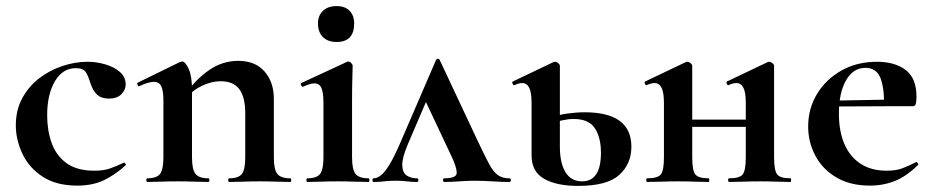

<svg xmlns="http://www.w3.org/2000/svg" viewBox="-20 -598 3062 631"><path d="M234 12Q165 12 120 -17.5Q75 -47 53.5 -93Q32 -139 32 -186Q32 -236 53 -275Q74 -314 108.5 -340.5Q143 -367 185 -381Q227 -395 268 -395Q297 -395 326 -386.5Q355 -378 374 -361.5Q393 -345 393 -320Q393 -303 379 -288.5Q365 -274 338 -274Q313 -274 299 -287Q285 -300 277 -325Q270 -349 261.5 -361.5Q253 -374 229 -374Q186 -374 160.5 -331Q135 -288 135 -219Q135 -169 150 -127.5Q165 -86 199 -61.5Q233 -37 290 -37Q320 -37 340.5 -44Q361 -51 386 -63Q388 -65 391.5 -61Q395 -57 393 -55Q358 -23 321 -5.5Q284 12 234 12Z M733 0Q730 0 730 -6Q730 -12 733 -12Q764 -12 775 -26.5Q786 -41 786 -81V-225Q786 -279 766.5 -305Q747 -331 705 -331Q675 -331 643.5 -316Q612 -301 593 -275L588 -287Q623 -337 667 -367.5Q711 -398 763 -398Q819 -398 849.5 -363Q880 -328 880 -273V-81Q880 -41 891.5 -26.5Q903 -12 934 -12Q937 -12 937 -6Q937 0 934 0Q914 0 888 -1Q862 -2 833 -2Q805 -2 779 -1Q753 0 733 0ZM464 0Q461 0 461 -6Q461 -12 464 -12Q495 -12 506 -26.5Q517 -41 517 -81V-269Q517 -300 510 -314.5Q503 -329 486 -329Q477 -329 465 -325.5Q453 -322 438 -315Q434 -313 432 -319Q430 -325 432 -326L571 -394Q577 -396 578 -396Q589 -396 600 -372Q611 -348 611 -303V-81Q611 -41 622.5 -26.5Q634 -12 665 -12Q668 -12 668 -6Q668 0 665 0Q645 0 619 -1Q593 -2 564 -2Q536 -2 510 -1Q484 0 464 0Z M990 0Q987 0 987 -6Q987 -12 990 -12Q1021 -12 1032 -26.5Q1043 -41 1043 -81V-260Q1043 -293 1036.5 -308.5Q1030 -324 1013 -324Q1006 -324 996.5 -321Q987 -318 976 -313Q972 -312 969.5 -318Q967 -324 970 -325L1121 -395Q1123 -396 1124 -396Q1129 -396 1134 -391Q1139 -386 1139 -382Q1139 -370 1138 -342Q1137 -314 1137 -262V-81Q1137 -41 1148.5 -26.5Q1160 -12 1191 -12Q1194 -12 1194 -6Q1194 0 1191 0Q1171 0 1145 -1Q1119 -2 1090 -2Q1062 -2 1036 -1Q1010 0 990 0ZM1086 -460Q1058 -460 1041.5 -476Q1025 -492 1025 -521Q1025 -547 1041.5 -562.5Q1058 -578 1086 -578Q1114 -578 1129 -562.5Q1144 -547 1144 -521Q1144 -460 1086 -460Z M1208 0Q1204 0 1204 -6Q1204 -12 1208 -12Q1219 -12 1231.5 -21.5Q1244 -31 1260 -57Q1276 -83 1297 -132L1413 -401Q1415 -405 1419 -405Q1423 -405 1425 -401L1549 -137Q1573 -86 1587.5 -59Q1602 -32 1617 -22Q1632 -12 1654 -12Q1659 -12 1659 -6Q1659 0 1654 0Q1627 0 1597.5 -2Q1568 -4 1540 -4Q1516 -4 1489.5 -2Q1463 0 1440 0Q1436 0 1436 -6Q1436 -12 1440 -12Q1481 -12 1481 -30Q1481 -48 1464 -84L1374 -275L1418 -352L1320 -123Q1301 -78 1302 -54Q1303 -30 1317 -21Q1331 -12 1350 -12Q1355 -12 1355 -6Q1355 0 1350 0Q1331 0 1317.5 -2Q1304 -4 1281 -4Q1262 -4 1252 -3Q1242 -2 1232.5 -1Q1223 0 1208 0Z M1880 13Q1809 13 1768 -10.5Q1727 -34 1727 -87V-260Q1727 -293 1719.5 -309Q1712 -325 1696 -325Q1691 -325 1685 -323.5Q1679 -322 1671 -318Q1667 -317 1664.5 -323Q1662 -329 1665 -330L1799 -394Q1802 -395 1804 -395Q1809 -395 1814.5 -390.5Q1820 -386 1820 -382V-116Q1820 -62 1838.5 -32Q1857 -2 1893 -2Q1955 -2 1955 -96Q1955 -146 1935 -176.5Q1915 -207 1865 -207Q1848 -207 1827.5 -202.5Q1807 -198 1784 -187L1778 -206Q1810 -220 1842 -224.5Q1874 -229 1901 -229Q2055 -229 2055 -116Q2055 -59 2015 -23Q1975 13 1880 13Z M2376 0Q2373 0 2373 -6Q2373 -12 2376 -12Q2411 -12 2421 -25Q2431 -38 2431 -81V-260Q2431 -293 2423.5 -309Q2416 -325 2400 -325Q2395 -325 2388.5 -323.5Q2382 -322 2374 -318Q2371 -317 2368.5 -323Q2366 -329 2369 -330L2503 -394Q2505 -395 2508 -395Q2513 -395 2518.5 -390.5Q2524 -386 2524 -382V-81Q2524 -38 2534 -25Q2544 -12 2578 -12Q2580 -12 2580 -6Q2580 0 2578 0Q2557 0 2531.5 -1Q2506 -2 2479 -2Q2451 -2 2424 -1Q2397 0 2376 0ZM2107 0Q2104 0 2104 -6Q2104 -12 2107 -12Q2142 -12 2152 -25Q2162 -38 2162 -81V-260Q2162 -293 2154.5 -309Q2147 -325 2131 -325Q2126 -325 2119.5 -323.5Q2113 -322 2105 -318Q2102 -317 2099.5 -323Q2097 -329 2100 -330L2234 -394Q2236 -395 2239 -395Q2244 -395 2249.5 -390.5Q2255 -386 2255 -382V-81Q2255 -38 2265 -25Q2275 -12 2309 -12Q2311 -12 2311 -6Q2311 0 2309 0Q2288 0 2262.5 -1Q2237 -2 2210 -2Q2182 -2 2155.5 -1Q2129 0 2107 0ZM2207 -181V-205H2476V-181Z M2839 12Q2774 12 2728.5 -15Q2683 -42 2659.5 -86.5Q2636 -131 2636 -182Q2636 -241 2665 -289Q2694 -337 2745 -366Q2796 -395 2862 -395Q2921 -395 2956.5 -368Q2992 -341 2992 -280Q2992 -267 2990 -258Q2988 -249 2981 -249H2885Q2887 -306 2874 -340.5Q2861 -375 2824 -375Q2784 -375 2760.5 -334Q2737 -293 2737 -225Q2737 -167 2755 -125Q2773 -83 2808 -60Q2843 -37 2894 -37Q2924 -37 2944.5 -44.5Q2965 -52 2990 -65Q2992 -67 2995.5 -63Q2999 -59 2997 -56Q2960 -19 2921.5 -3.5Q2883 12 2839 12ZM2702 -248 2701 -267 2920 -271V-249Z"/></svg>

Font: Cormorant Infant Light
Style: Regular
Weight: 300
Designer: Christian Thalmann (Catharsis Fonts)
Foundry: Catharsis Fonts
Version: Version 4.001